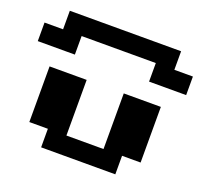

<svg xmlns="http://www.w3.org/2000/svg" viewBox="-145 -1045 1290 1216"><g transform="rotate(20 500.0 -437.5)"><path d="M125 -875H875V-750H1000V-625H750V-750H250V-625H0V-750H125ZM125 -500H375V-125H625V-500H875V-125H750V0H250V-125H125Z"/></g></svg>

Font: Dogica
Style: Bold
Weight: 700
Monospace: yes
Designer: Roberto Mocci
Version: Version 001.000